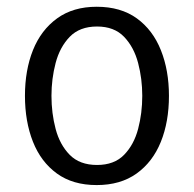

<svg xmlns="http://www.w3.org/2000/svg" viewBox="-20 -522 559 554"><path d="M467.5 -245.5Q467.5 -170.5 444 -112.5Q420.5 -54.5 374 -21.2Q327.5 12 259 12Q190 12 144 -21.5Q98 -55 75 -113.2Q52 -171.5 52 -245.5Q52 -319.5 75.2 -377.5Q98.5 -435.5 144.8 -469Q191 -502.5 259 -502.5Q328.5 -502.5 374.8 -469Q421 -435.5 444.2 -377.2Q467.5 -319 467.5 -245.5ZM128.5 -245.5Q128.5 -195.5 140.5 -150Q152.5 -104.5 181.2 -75.2Q210 -46 260 -46Q309.5 -46 338 -75.2Q366.5 -104.5 378.5 -150Q390.5 -195.5 390.5 -245.5Q390.5 -294.5 378.5 -340.2Q366.5 -386 338 -415.8Q309.5 -445.5 260 -445.5Q210 -445.5 181.2 -415.8Q152.5 -386 140.5 -340.2Q128.5 -294.5 128.5 -245.5Z"/></svg>

Font: Signika
Style: Regular
Weight: 300
Designer: Anna Giedry
Foundry: Anna Giedry
Version: Version 2.000